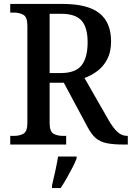

<svg xmlns="http://www.w3.org/2000/svg" viewBox="-20 -734 669 975"><path d="M32 0V-44H52Q79 -44 99 -55Q119 -66 119 -110V-603Q119 -647 99 -658.5Q79 -670 52 -670H32V-714H298Q425 -714 484.5 -667Q544 -620 544 -524Q544 -470 524.5 -433Q505 -396 474 -373Q443 -350 409 -338L531 -125Q554 -85 576 -64.5Q598 -44 626 -44H629V0H610Q555 0 521.5 -7Q488 -14 466 -33Q444 -52 424 -90L304 -314H232V-110Q232 -66 251.5 -55Q271 -44 299 -44H316V0ZM288 -363Q364 -363 394.5 -402.5Q425 -442 425 -519Q425 -595 394 -629.5Q363 -664 290 -664H232V-363ZM244 208Q252 175 260.5 136Q269 97 275 61H369V71Q361 92 347 119Q333 146 317.5 173Q302 200 288 221H244Z"/></svg>

Font: Noto Serif Bengali SemiCondensed Medium
Style: Regular
Weight: 500
Width: 4
Designer: Juan Bruce, Universal Thirst, Indian Type Foundry and the Monotype Design Team.
Foundry: Monotype Imaging Inc.
Version: Version 2.003; ttfautohint (v1.8.4.7-5d5b)